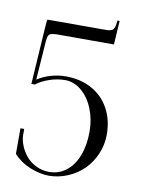

<svg xmlns="http://www.w3.org/2000/svg" viewBox="-77 -697 558 758"><g transform="rotate(10 202.5 -318.5)"><path d="M29 -55V-158H44V-132Q44.8 -111.2 53.8 -89.8Q62.8 -68.2 78.2 -49.9Q93.8 -31.5 117.9 -19.8Q142 -8 170 -8Q208.5 -8 238.1 -31Q267.8 -54 283.9 -95.8Q300 -137.5 300 -192Q300 -241.8 282.6 -284.1Q265.2 -326.5 235.2 -351.2Q205.2 -376 170 -376Q139 -376 107.8 -365.4Q76.5 -354.8 55 -338H41L56 -571Q57.5 -599 60 -599H282Q293.2 -599 299.4 -599.2Q305.5 -599.5 311.5 -601Q317.5 -602.5 320.2 -604.6Q323 -606.8 325.6 -611.8Q328.2 -616.8 329.5 -622.8Q330.8 -628.8 332 -639L333 -644L341 -643L335 -548H121Q110.2 -548 104.4 -548Q98.5 -548 92 -546.9Q85.5 -545.8 82.6 -545Q79.8 -544.2 76.5 -541.1Q73.2 -538 72.1 -535.5Q71 -533 69.8 -526.8Q68.5 -520.5 68.1 -515.4Q67.8 -510.2 67 -500L57 -358Q80.8 -373.8 110.6 -382.4Q140.5 -391 170 -391Q229.2 -391 274.5 -366.1Q319.8 -341.2 344.4 -296.1Q369 -251 369 -192Q369 -151.5 353.2 -114.6Q337.5 -77.8 310.9 -51.1Q284.2 -24.5 247.4 -8.8Q210.5 7 170 7Q134 6.2 95.2 -9.5Q56.5 -25.2 29 -55Z"/></g></svg>

Font: FogtwoNo5
Style: Regular
Weight: 400
Designer: gluk (gluksza@wp.pl)
Foundry: gluk (gluksza@wp.pl)
Version: Version 0.87